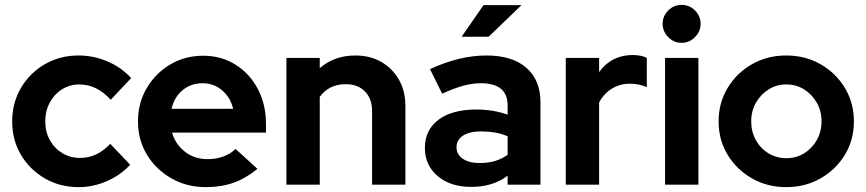

<svg xmlns="http://www.w3.org/2000/svg" viewBox="-20 -759 3559 789"><path d="M303 10Q226 10 164 -26Q102 -62 66 -123Q30 -184 30 -260Q30 -336 66 -397.5Q102 -459 164 -495Q226 -531 303 -531Q365 -531 422 -506.5Q479 -482 519 -438L435 -349Q378 -412 306 -412Q267 -412 235 -392Q203 -372 184.5 -337.5Q166 -303 166 -260Q166 -217 185 -183Q204 -149 236.5 -129.5Q269 -110 309 -110Q379 -110 433 -168L515 -82Q475 -39 419 -14.5Q363 10 303 10Z M826 10Q748 10 684.5 -26Q621 -62 584 -123Q547 -184 547 -260Q547 -336 583 -397Q619 -458 679.5 -494Q740 -530 815 -530Q889 -530 947.5 -493.5Q1006 -457 1039.5 -393.5Q1073 -330 1073 -250V-214H687Q701 -166 740 -135.5Q779 -105 833 -105Q868 -105 898 -116Q928 -127 948 -147L1038 -65Q990 -26 939.5 -8Q889 10 826 10ZM685 -312H938Q927 -359 892.5 -388Q858 -417 812 -417Q765 -417 730.5 -388.5Q696 -360 685 -312Z M1157 0V-521H1294V-479Q1354 -531 1440 -531Q1501 -531 1547 -504.5Q1593 -478 1619.5 -431.5Q1646 -385 1646 -323V0H1509V-303Q1509 -353 1480 -383Q1451 -413 1401 -413Q1332 -413 1294 -361V0Z M1916 9Q1831 9 1778.5 -35.5Q1726 -80 1726 -151Q1726 -225 1782 -267Q1838 -309 1938 -309Q2006 -309 2066 -288V-326Q2066 -417 1956 -417Q1923 -417 1885 -407Q1847 -397 1797 -374L1747 -475Q1868 -531 1979 -531Q2085 -531 2143 -480.5Q2201 -430 2201 -338V0H2066V-37Q2034 -13 1997 -2Q1960 9 1916 9ZM1856 -154Q1856 -124 1882 -106.5Q1908 -89 1951 -89Q2020 -89 2066 -123V-199Q2041 -210 2013.5 -214.5Q1986 -219 1956 -219Q1909 -219 1882.5 -201.5Q1856 -184 1856 -154ZM1877 -608 1967 -738H2123L1988 -608Z M2305 0V-521H2442V-463Q2493 -533 2581 -533Q2619 -532 2638 -521V-401Q2607 -415 2568 -415Q2528 -415 2495 -395Q2462 -375 2442 -338V0Z M2781 -583Q2749 -583 2726 -606.5Q2703 -630 2703 -661Q2703 -693 2726 -716Q2749 -739 2781 -739Q2813 -739 2836 -716Q2859 -693 2859 -661Q2859 -630 2836 -606.5Q2813 -583 2781 -583ZM2713 0V-521H2850V0Z M3211 10Q3133 10 3070 -26Q3007 -62 2970 -123Q2933 -184 2933 -260Q2933 -336 2970 -397.5Q3007 -459 3070 -495Q3133 -531 3211 -531Q3289 -531 3352 -495Q3415 -459 3452 -397.5Q3489 -336 3489 -260Q3489 -184 3452 -123Q3415 -62 3352 -26Q3289 10 3211 10ZM3211 -109Q3252 -109 3284.5 -129Q3317 -149 3336.5 -183.5Q3356 -218 3356 -260Q3356 -303 3336.5 -337Q3317 -371 3284.5 -391.5Q3252 -412 3211 -412Q3171 -412 3138.5 -391.5Q3106 -371 3086.5 -337Q3067 -303 3067 -260Q3067 -218 3086 -183.5Q3105 -149 3138 -129Q3171 -109 3211 -109Z"/></svg>

Font: Red Hat Display
Style: Bold
Weight: 700
Designer: Pentagram, MCKL
Foundry: Pentagram, MCKL
Version: Version 1.023; ttfautohint (v1.8.3)